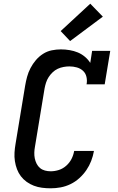

<svg xmlns="http://www.w3.org/2000/svg" viewBox="-20 -1010 640 1038"><path d="M254 8Q230 8 207 5Q184 2 163 -6Q142 -14 124 -27Q106 -40 93 -57Q80 -74 72 -95Q64 -116 60.5 -139Q57 -162 58.5 -185.5Q60 -209 64 -232L116 -547Q120 -571 126.5 -595Q133 -619 145 -642Q157 -665 174 -685Q191 -705 213 -719Q235 -733 260 -738Q285 -743 309 -743Q333 -743 356.5 -739Q380 -735 400.5 -726.5Q421 -718 438.5 -703.5Q456 -689 468 -670L478 -735H576L546 -554H448Q452 -574 447.5 -594Q443 -614 429 -627Q415 -640 395.5 -645.5Q376 -651 355 -651Q340 -651 323.5 -648Q307 -645 292 -638Q277 -631 264.5 -619Q252 -607 243 -593Q234 -579 229 -563.5Q224 -548 221 -532L169 -217Q166 -201 165.5 -185Q165 -169 168 -154Q171 -139 178 -125Q185 -111 196.5 -101.5Q208 -92 223 -88Q238 -84 254 -84Q276 -84 298 -91Q320 -98 338 -114Q356 -130 366.5 -150.5Q377 -171 381 -194H488Q483 -166 473 -140Q463 -114 447 -90.5Q431 -67 409 -47Q387 -27 361 -14.5Q335 -2 308 3Q281 8 254 8ZM359 -788 308 -842 468 -990 536 -920Z"/></svg>

Font: Iosevka Etoile SmBdObl
Style: Regular
Weight: 600
Italic angle: -9°
Designer: Belleve Invis
Foundry: Belleve Invis
Version: Version 15.5.2; ttfautohint (v1.8.4)